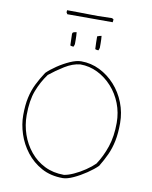

<svg xmlns="http://www.w3.org/2000/svg" viewBox="-99 -992 850 1075"><g transform="rotate(10 326.0 -454.0)"><path d="M333 11Q264 11 212 -17.5Q160 -46 124.5 -92Q89 -138 71.5 -192Q54 -246 54 -297Q54 -355 63.5 -398Q73 -441 91 -477.5Q109 -514 134 -552Q155 -573 189 -596Q223 -619 259 -635Q295 -651 322 -651Q378 -651 427.5 -626.5Q477 -602 515 -560Q553 -518 574.5 -463Q596 -408 596 -348Q596 -289 587 -245.5Q578 -202 561.5 -166Q545 -130 522 -92Q500 -70 464.5 -46Q429 -22 393 -5.5Q357 11 333 11ZM336 -8Q359 -11 391 -25.5Q423 -40 454 -61Q485 -82 505 -102Q537 -150 557 -209.5Q577 -269 577 -346Q577 -404 557 -455.5Q537 -507 501 -547Q465 -587 418.5 -610Q372 -633 320 -633Q277 -629 232 -601Q187 -573 150 -543Q116 -497 94.5 -441Q73 -385 73 -301Q73 -245 91 -192.5Q109 -140 143.5 -98Q178 -56 226.5 -32Q275 -8 336 -8ZM387 -732Q386 -751 385.5 -768Q385 -785 385 -804Q389 -806 397.5 -808.5Q406 -811 409 -811Q411 -791 411 -770Q411 -749 411 -743Q411 -742 408.5 -735Q406 -728 405 -728Q403 -728 396.5 -729Q390 -730 387 -732ZM246 -728 244 -793Q244 -794 245 -797Q246 -800 247 -801Q249 -803 257 -805Q265 -807 268 -807Q270 -787 270 -766Q270 -745 270 -739Q270 -738 267.5 -731Q265 -724 264 -724Q262 -724 255.5 -725Q249 -726 246 -728ZM199 -897 193 -907 194 -919Q220 -919 256.5 -918.5Q293 -918 325 -917.5Q357 -917 369 -917L450 -919L459 -913L457 -897Z"/></g></svg>

Font: Labrada Thin
Style: Regular
Weight: 100
Designer: Mercedes Jáuregui
Foundry: Omnibus-Type Team
Version: Version 1.000; ttfautohint (v1.8.4.7-5d5b)